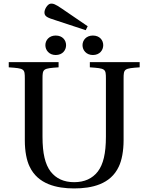

<svg xmlns="http://www.w3.org/2000/svg" viewBox="-20 -1040 831 1075"><path d="M234 -787C234 -759 255 -732 292 -732C330 -732 350 -759 350 -787C350 -815 330 -841 292 -841C255 -841 234 -815 234 -787ZM442 -787C442 -759 463 -732 500 -732C538 -732 558 -759 558 -787C558 -815 538 -841 500 -841C463 -841 442 -815 442 -787ZM29 -663C117 -657 119 -655 119 -599V-253C119 -194 129 -141 146 -107C192 -9 297 15 395 15C494 15 599 -8 645 -107C662 -142 672 -195 672 -255V-599C672 -655 675 -657 762 -663V-692H483V-663C571 -657 573 -655 573 -599V-275C573 -180 558 -120 528 -80C497 -40 453 -20 395 -20C338 -20 294 -40 263 -80C233 -120 218 -180 218 -275V-599C218 -655 221 -657 308 -663V-692H29ZM229 -967C231 -948 245 -941 290 -927L460 -871L471 -893L326 -992C291 -1016 277 -1022 261 -1019C246 -1016 227 -987 229 -967Z"/></svg>

Font: Lingua Franca
Style: Regular
Weight: 400
Version: Version 1.19